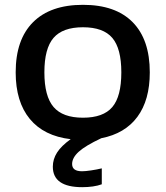

<svg xmlns="http://www.w3.org/2000/svg" viewBox="-20 -570 687 796"><path d="M321 206Q199 206 199 121Q199 90 216.5 62.5Q234 35 273 7Q162 -6 103.5 -77Q45 -148 45 -270Q45 -406 117 -478Q189 -550 324 -550Q459 -550 530 -478Q601 -406 601 -270Q601 -155 549.5 -85.5Q498 -16 400 3Q334 34 306.5 59Q279 84 279 110Q279 140 320 140Q334 140 357.5 136.5Q381 133 402 128V194Q386 200 365 203Q344 206 321 206ZM324 -82Q408 -82 445.5 -126Q483 -170 483 -270Q483 -369 445.5 -413Q408 -457 324 -457Q240 -457 202 -413Q164 -369 164 -270Q164 -171 202 -126.5Q240 -82 324 -82Z"/></svg>

Font: Encode Sans Wide
Style: Medium
Weight: 500
Designer: Pablo Impallari, Andres Torresi
Foundry: Pablo Impallari, Andres Torresi
Version: Version 1.000; ttfautohint (v1.00) -l 8 -r 50 -G 200 -x 14 -